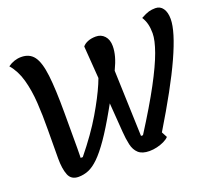

<svg xmlns="http://www.w3.org/2000/svg" viewBox="-125 -896 1231 1097"><g transform="rotate(-20 490.0 -348.0)"><path d="M177 30Q132 30 117 -8Q102 -46 102 -108Q102 -197 103 -283.5Q104 -370 99 -448Q94 -526 76 -590.5Q58 -655 20 -699Q58 -726 101 -726Q152 -726 178.5 -690Q205 -654 215 -570Q225 -486 225 -342Q225 -257 225 -206Q225 -155 225 -128.5Q225 -102 224.5 -89.5Q224 -77 224 -68H237Q324 -175 378.5 -267.5Q433 -360 462.5 -429.5Q492 -499 502.5 -538.5Q513 -578 513 -578Q513 -590 506 -606Q499 -622 492 -637Q485 -652 483 -659Q503 -678 515.5 -684Q528 -690 542 -690Q574 -690 594.5 -667.5Q615 -645 615 -606Q615 -576 606 -543.5Q597 -511 578.5 -472.5Q560 -434 532.5 -384.5Q505 -335 468 -270Q415 -176 374 -117Q333 -58 300 -26Q267 6 237.5 18Q208 30 177 30ZM608 30Q564 30 541.5 9.5Q519 -11 511 -47Q503 -83 500 -127L461 -659Q472 -673 493 -681.5Q514 -690 542 -690L572 -617L591 -68H603Q694 -211 749 -313.5Q804 -416 829 -485.5Q854 -555 854 -597Q854 -628 848 -652.5Q842 -677 828 -699Q859 -716 877 -721Q895 -726 917 -726Q946 -726 962.5 -702.5Q979 -679 979 -638Q979 -601 962 -545Q945 -489 911 -414Q877 -339 826.5 -247Q776 -155 710 -46L728 -12Q717 0 697 9.5Q677 19 654 24.5Q631 30 608 30Z"/></g></svg>

Font: Lemonada
Style: Regular
Weight: 400
Designer: Mohamed Gaber (Arabic), Eduardo Tunni (Latin)
Foundry: Kief Type Foundry
Version: Version 4.005